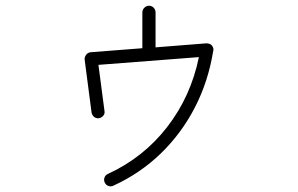

<svg xmlns="http://www.w3.org/2000/svg" viewBox="-20 -630 1040 669"><path d="M375 17Q367 21 358 18Q349 15 345 6Q341 -2 344 -11Q347 -20 356 -24Q480 -81 562.5 -187.5Q645 -294 673 -431L323 -404L344 -244Q346 -234 340 -227Q334 -220 325 -218Q315 -217 308 -222.5Q301 -228 299 -238L275 -422Q274 -431 280 -439Q286 -447 296 -448L476 -462V-587Q476 -596 483 -603Q490 -610 499 -610Q509 -610 515.5 -603Q522 -596 522 -587V-465L699 -479Q711 -479 718 -472Q726 -461 723 -453Q706 -347 659.5 -256.5Q613 -166 541 -96Q469 -26 375 17Z"/></svg>

Font: Zen Kurenaido
Style: Regular
Weight: 400
Designer: Yoshimichi Ohira
Foundry: Positype
Version: Version 1.001